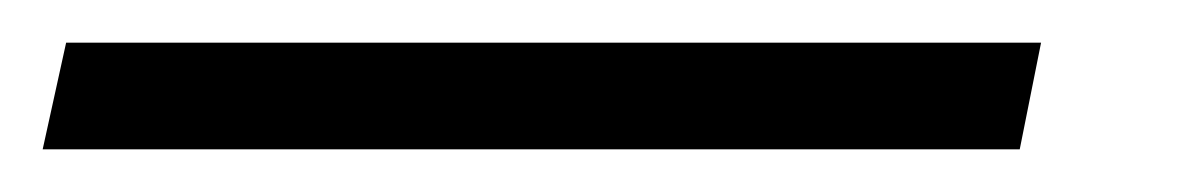

<svg xmlns="http://www.w3.org/2000/svg" viewBox="-56 54 559 90"><path d="M432 74 422 124H-36L-25 74Z"/></svg>

Font: mr_Source Sans Pro
Style: Italic
Weight: 400
Italic angle: -11°
Designer: Paul D. Hunt
Foundry: Adobe Systems Incorporated
Version: Version 1.036;July 10, 2024;FontCreator 11.5.0.2430 64-bit